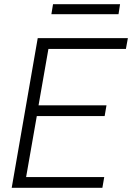

<svg xmlns="http://www.w3.org/2000/svg" viewBox="-20 -892 627 912"><path d="M477.1 -340.8H154.8L104 -50.8H475.1L466.3 0H35.6L159.2 -710.9H587.4L578.1 -659.7H210L163.1 -391.6H485.8ZM543 -824.7H224.1L231.9 -872.1H550.3Z"/></svg>

Font: RobotoInd Light
Style: Italic
Weight: 300
Italic angle: -12°
Designer: Google
Version: Version 2.001151; 2014